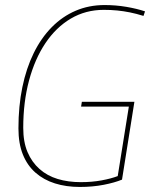

<svg xmlns="http://www.w3.org/2000/svg" viewBox="-20 -730 602 760"><path d="M296 10Q242 10 197.5 -4Q153 -18 120.5 -46.5Q88 -75 70.5 -118.5Q53 -162 53 -222Q53 -310 68.5 -385Q84 -460 113.5 -520Q143 -580 185 -622.5Q227 -665 279.5 -687.5Q332 -710 394 -710Q438 -710 479.5 -703Q521 -696 554 -685L548 -667Q519 -676 494 -681Q469 -686 444 -688.5Q419 -691 391 -691Q319 -691 260.5 -656.5Q202 -622 160 -559.5Q118 -497 95 -411.5Q72 -326 72 -224Q72 -168 89 -128Q106 -88 136.5 -61Q167 -34 208.5 -21.5Q250 -9 300 -9Q344 -9 382 -16Q420 -23 446 -33L490 -308H301L304 -327H512L463 -19Q434 -7 390.5 1.5Q347 10 296 10Z"/></svg>

Font: Georama ExtraCondensed Thin Thin
Style: Italic
Weight: 250
Italic angle: -9°
Version: Version 1.001